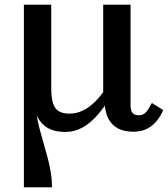

<svg xmlns="http://www.w3.org/2000/svg" viewBox="-20 -558 724 828"><path d="M555 10Q516 10 489 -4Q462 -18 447.5 -46Q433 -74 431 -116L425 -123V-538H543V-105Q543 -81 551.5 -71Q560 -61 578 -61Q593 -61 602.5 -68Q612 -75 619.5 -87Q627 -99 635 -114L684 -83Q672 -56 654.5 -35Q637 -14 612.5 -2Q588 10 555 10ZM201 -538V-176Q201 -137 208.5 -113Q216 -89 233.5 -78.5Q251 -68 280 -68Q310 -68 338 -81.5Q366 -95 393 -122.5Q420 -150 446 -191L463 -151Q433 -99 401 -62.5Q369 -26 334.5 -7.5Q300 11 263 11Q232 11 208 3.5Q184 -4 166.5 -20.5Q149 -37 136.5 -63.5Q124 -90 115 -127L125 -158Q129 -111 136 -71Q143 -31 152 2.5Q161 36 170 66.5Q179 97 186.5 126Q194 155 199 185Q204 215 204 250H83V-538Z"/></svg>

Font: Roboto Serif 20pt Medium
Style: Regular
Weight: 500
Version: Version 1.008